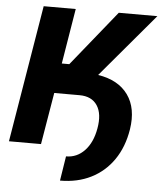

<svg xmlns="http://www.w3.org/2000/svg" viewBox="-60 -779 854 1015"><g transform="rotate(5 367.0 -271.5)"><path d="M9.6 0 130.3 -727.3H300.4L252.1 -433.9H291.9L528.8 -727.3H733.7L448.9 -390.3Q557.5 -373.2 608.3 -302Q659.1 -230.8 641.3 -117.9Q626.1 -23.8 579.5 43.7Q533 111.2 460.9 147.4Q388.8 183.6 296.5 183.6L317.1 53.3Q374.6 53.3 415.5 10.3Q456.3 -32.7 469.5 -107.6Q483.7 -186.1 454.4 -230.6Q425.1 -275.2 360.1 -275.2H225.9L179.7 0Z"/></g></svg>

Font: Inter UI Extra Bold
Style: Italic
Weight: 800
Italic angle: 9.39999°
Designer: Rasmus Andersson
Foundry: rsms
Version: 3.2;8d6f07862